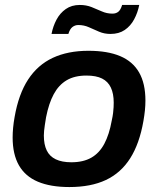

<svg xmlns="http://www.w3.org/2000/svg" viewBox="-20 -743 638 775"><path d="M260 12Q184 12 133 -9.5Q82 -31 56.5 -75.5Q31 -120 31 -188Q31 -207 33 -228Q35 -249 39 -271Q55 -363 93.5 -422Q132 -481 193 -509.5Q254 -538 337 -538Q414 -538 465 -516.5Q516 -495 541.5 -450.5Q567 -406 567 -337Q567 -318 565 -298Q563 -278 559 -255Q543 -163 505.5 -104Q468 -45 407.5 -16.5Q347 12 260 12ZM268 -88Q316 -88 348.5 -106.5Q381 -125 401 -162.5Q421 -200 431 -256Q435 -274 436.5 -287Q438 -300 438.5 -310Q439 -320 439 -329Q439 -365 427.5 -389.5Q416 -414 392 -426Q368 -438 329 -438Q281 -438 249 -419Q217 -400 197 -363Q177 -326 166 -270Q163 -252 161 -238.5Q159 -225 158 -215Q157 -205 157 -196Q157 -160 168.5 -136Q180 -112 205 -100Q230 -88 268 -88ZM188 -606Q194 -637 208 -663.5Q222 -690 245.5 -706.5Q269 -723 302 -723Q328 -723 349.5 -714.5Q371 -706 391 -697Q411 -688 434 -688Q448 -688 457.5 -695.5Q467 -703 473 -723H542Q536 -692 521.5 -665Q507 -638 483.5 -622Q460 -606 426 -606Q401 -606 380 -615Q359 -624 339 -633Q319 -642 296 -642Q283 -642 272.5 -634Q262 -626 256 -606Z"/></svg>

Font: Archivo SemiBold SemiBold
Style: Italic
Weight: 600
Italic angle: -10°
Version: Version 2.001